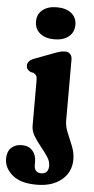

<svg xmlns="http://www.w3.org/2000/svg" viewBox="-103 -758 501 1027"><g transform="rotate(5 148.0 -244.5)"><path d="M160.5 -550Q112 -550 83.5 -573.5Q55 -597 55 -637Q55 -676 83.5 -699Q112 -722 160.5 -722Q209 -722 237.8 -699Q266.5 -676 266.5 -637Q266.5 -597 237.8 -573.5Q209 -550 160.5 -550ZM262 -122Q262 -91.5 276.2 -57.8Q290.5 -24 304.5 11Q318.5 46 318.5 81Q318.5 149 268.5 191Q218.5 233 134 233Q46.5 233 3 195.2Q-40.5 157.5 -40.5 108.5Q-40.5 70 -19 49.5Q2.5 29 38 29Q74 29 94.8 51.8Q115.5 74.5 115.5 111V128.5Q115.5 170 153.5 170Q192.5 169.5 192.5 126Q192.5 102 176.2 77.8Q160 53.5 139 28Q118 2.5 101.8 -24.2Q85.5 -51 85.5 -80V-321.5Q85.5 -342 80 -349.5Q74.5 -357 65.5 -361.5L50.5 -364.5Q40 -369.5 33.5 -377.2Q27 -385 27 -397.5Q27 -423.5 62.5 -437L158 -473Q180 -481.5 194.8 -485.8Q209.5 -490 225.5 -490Q242.5 -490 252.2 -479Q262 -468 262 -450Z"/></g></svg>

Font: Fraunces 9pt S100
Style: Bold
Weight: 700
Version: Version 1.000; ttfautohint (v1.8.3)